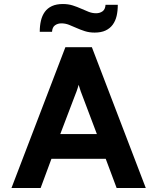

<svg xmlns="http://www.w3.org/2000/svg" viewBox="-20 -935 782 955"><path d="M560.1 0 505.9 -145H235.8L182.1 0H37.1L305.2 -700.2H437L705.1 0ZM393.1 -450.2Q387.7 -462.9 381.6 -480.5Q375.5 -498 371.1 -513.2Q367.2 -498 360.8 -480.5Q354.5 -462.9 349.1 -450.2L279.8 -268.1H461.9ZM450.7 -772.9Q424.3 -772.9 402.1 -780Q379.9 -787.1 360.4 -795.9Q340.8 -804.7 322.8 -811.8Q304.7 -818.8 285.6 -818.8Q267.1 -818.8 253.7 -809.3Q240.2 -799.8 238.8 -776.9H177.7Q177.7 -806.6 183.6 -832Q189.5 -857.4 202.9 -876Q216.3 -894.5 238.5 -904.8Q260.7 -915 293 -915Q319.3 -915 341.6 -908Q363.8 -900.9 383.3 -892.1Q402.8 -883.3 420.9 -876.2Q439 -869.1 458 -869.1Q476.6 -869.1 490 -878.7Q503.4 -888.2 504.9 -911.1H565.9Q565.9 -880.9 560.1 -855.7Q554.2 -830.6 540.5 -812Q526.9 -793.5 504.9 -783.2Q482.9 -772.9 450.7 -772.9Z"/></svg>

Font: Overpass
Style: Bold
Weight: 700
Designer: Delve Withrington
Foundry: Delve Fonts
Version: Version 1.001